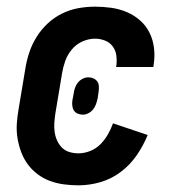

<svg xmlns="http://www.w3.org/2000/svg" viewBox="-20 -548 540 576"><path d="M215 8Q193 8 171 5Q149 2 129 -5.5Q109 -13 92 -26Q75 -39 63 -55.5Q51 -72 43.5 -92Q36 -112 32.5 -133.5Q29 -155 30.5 -177.5Q32 -200 36 -222L56 -342Q60 -367 68 -391Q76 -415 90 -437.5Q104 -460 123.5 -478Q143 -496 166.5 -507.5Q190 -519 215 -523.5Q240 -528 265 -528Q290 -528 314.5 -524.5Q339 -521 361 -511.5Q383 -502 400.5 -486.5Q418 -471 428.5 -450Q439 -429 442 -404Q445 -379 441 -354Q441 -353 440.5 -351Q440 -349 440 -347H328Q328 -348 328.5 -348.5Q329 -349 329 -350Q331 -366 329 -381.5Q327 -397 318 -409Q309 -421 294.5 -426.5Q280 -432 265 -432Q246 -432 227 -423.5Q208 -415 195 -399Q182 -383 175.5 -364.5Q169 -346 166 -327L146 -207Q144 -193 143 -179Q142 -165 144 -151.5Q146 -138 151.5 -126Q157 -114 166 -105Q175 -96 188 -92Q201 -88 215 -88Q233 -88 250.5 -95Q268 -102 281 -115Q294 -128 303.5 -144.5Q313 -161 319 -178L423 -143Q410 -111 390 -82Q370 -53 342 -32Q314 -11 281 -1.5Q248 8 215 8ZM229 -204Q221 -204 213.5 -207Q206 -210 202 -216Q198 -222 197 -230Q196 -238 197 -246L201 -267Q202 -276 205 -284.5Q208 -293 213.5 -300Q219 -307 227.5 -311.5Q236 -316 245 -316Q253 -316 260 -313Q267 -310 271.5 -304Q276 -298 276.5 -290Q277 -282 276 -274L273 -253Q271 -244 268 -235.5Q265 -227 259.5 -220Q254 -213 245.5 -208.5Q237 -204 229 -204Z"/></svg>

Font: Iosevka Gothic
Style: Bold Italic
Weight: 700
Italic angle: -9°
Monospace: yes
Designer: Belleve Invis
Foundry: Belleve Invis
Version: Version 15.5.1; ttfautohint (v1.8.4)